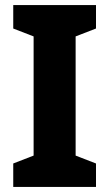

<svg xmlns="http://www.w3.org/2000/svg" viewBox="-20 -734 430 754"><path d="M357 0V-92L277 -123V-591L357 -622V-714H32V-622L112 -591V-123L32 -92V0Z"/></svg>

Font: Noto Sans Georgian SemiCondensed ExtraBold
Style: Regular
Weight: 800
Width: 4
Designer: Monotype Design Team, Akaki Razmadze
Foundry: Google LLC
Version: Version 2.005